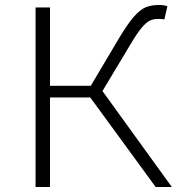

<svg xmlns="http://www.w3.org/2000/svg" viewBox="-20 -752 727 772"><path d="M123 -722H181V-407H345L459 -599Q493 -656 518 -684.5Q543 -713 565.5 -722.5Q588 -732 620 -732Q638 -732 653 -727L641 -674Q631 -676 616 -676Q598 -676 583.5 -669.5Q569 -663 550.5 -641.5Q532 -620 506 -576L392 -386L671 0H606L343 -360H181V0H123Z"/></svg>

Font: Nebula Sans Light
Style: Regular
Weight: 300
Designer: Paul D. Hunt for Adobe (as Source Sans)
Foundry: Nebula Entertainment & Broadcasting LLC
Version: Version 1.010